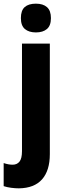

<svg xmlns="http://www.w3.org/2000/svg" viewBox="-60 -788 352 1048"><path d="M54 -689Q54 -731 75 -749.5Q96 -768 136 -768Q175 -768 196.5 -749Q218 -730 218 -689Q218 -648 196 -629.5Q174 -611 136 -611Q98 -611 76 -629.5Q54 -648 54 -689ZM43 240Q23 240 0.5 237Q-22 234 -40 228V102Q-14 111 9 111Q33 111 46.5 94Q60 77 60 37V-550H212V53Q212 143 169.5 191Q127 239 43 240Z"/></svg>

Font: Noto Sans Arabic UI Cn XBd
Style: Regular
Weight: 800
Width: 3
Designer: Monotype Design Team, Nadine Chahine and Nizar Qandah
Foundry: Monotype Imaging Inc.
Version: Version 2.010; ttfautohint (v1.8.4.7-5d5b)